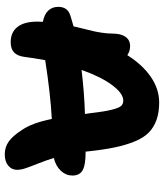

<svg xmlns="http://www.w3.org/2000/svg" viewBox="39 -726 689 807"><g transform="rotate(90 383.5 -322.5)"><path d="M628.9 2Q598.6 2 575 -14.6Q551.3 -31.2 525.9 -70.8Q496.6 -113.3 480 -195.8Q373 -189.9 232.9 -168Q223.1 -113.8 219.2 -81.1Q215.3 -51.3 200.4 -37.1Q185.5 -22.9 157.2 -22.9Q115.7 -22.9 93.3 -51.3Q70.8 -79.6 70.8 -136.2Q70.8 -140.1 71.3 -147.5Q71.8 -154.8 71.8 -158.2Q40 -164.1 24.4 -180.9Q8.8 -197.8 8.8 -223.1Q8.8 -262.7 45.9 -273.9Q50.8 -275.4 66.2 -280Q81.5 -284.7 90.8 -287.1Q94.2 -302.2 100.8 -328.9Q107.4 -355.5 111.1 -371.1Q114.7 -386.7 117.9 -408.7Q121.1 -430.7 121.1 -450.2Q121.1 -486.3 134.8 -505.6Q148.4 -524.9 173.8 -524.9Q194.3 -524.9 211.9 -513.2Q251.5 -576.2 302.7 -611.6Q354 -647 410.2 -647Q452.6 -647 483.6 -636Q514.6 -625 536.6 -603.8Q558.6 -582.5 574 -545.4Q589.4 -508.3 599.1 -462.2Q608.9 -416 616.2 -349.1Q616.2 -347.7 616.7 -343.8Q617.2 -339.8 617.2 -337.9Q673.8 -337.9 695.8 -325.2Q717.8 -312.5 717.8 -282.2Q717.8 -255.4 698.2 -234.1Q678.7 -212.9 644 -204.1Q653.3 -173.8 666.7 -139.9Q680.2 -106 687 -85.9Q693.8 -65.9 693.8 -49.8Q693.8 -26.9 676 -12.5Q658.2 2 628.9 2ZM402.8 -496.1Q372.6 -496.1 337.6 -449.2Q302.7 -402.3 273.9 -320.8Q372.6 -332.5 459 -335Q456.5 -352.1 456.1 -355Q449.2 -416 441.4 -447Q433.6 -478 425.3 -487.1Q417 -496.1 402.8 -496.1Z"/></g></svg>

Font: Shantell Sans Irregular
Style: Bold
Weight: 700
Designer: Stephen Nixon, Anya Danilova, Shantell Martin
Foundry: Arrow Type
Version: Version 1.006;[9816181b4]